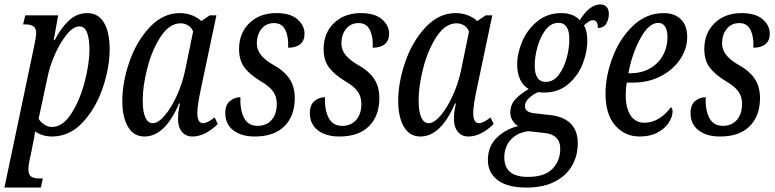

<svg xmlns="http://www.w3.org/2000/svg" viewBox="-34 -605 3490 865"><path d="M119 -393Q129 -439 129 -455Q129 -478 116.5 -486.5Q104 -495 80 -495H70L80 -536H228L208 -424H212Q242 -481 277.5 -513.5Q313 -546 360 -546Q408 -546 434 -503.5Q460 -461 460 -383Q460 -301 429 -209.5Q398 -118 339.5 -54.5Q281 9 202 10Q156 10 124 -13Q123 -9 121.5 4.5Q120 18 116 35L104 95Q94 135 94 158Q94 182 106.5 190.5Q119 199 142 199H159L150 240H-14ZM369 -383Q369 -428 358.5 -457Q348 -486 324 -486Q296 -486 266.5 -449.5Q237 -413 213.5 -360Q190 -307 181 -261L140 -70Q148 -56 164.5 -44.5Q181 -33 200 -33Q248 -33 286.5 -92Q325 -151 347 -234Q369 -317 369 -383Z M517 -150Q517 -235 549.5 -328Q582 -421 641.5 -483.5Q701 -546 776 -546Q805 -546 831 -536Q857 -526 873 -510L911 -536H941L873 -214Q855 -131 855 -96Q855 -50 881 -50Q900 -50 933 -76L947 -46Q889 10 833 10Q803 10 785.5 -11.5Q768 -33 768 -70Q768 -95 772 -114Q776 -133 777 -139H773Q709 10 617 10Q568 10 542.5 -34Q517 -78 517 -150ZM800 -288 836 -463Q829 -481 813.5 -490.5Q798 -500 780 -500Q730 -500 691 -441.5Q652 -383 630.5 -301Q609 -219 609 -153Q609 -101 621 -75.5Q633 -50 654 -50Q679 -50 708.5 -85Q738 -120 763 -175Q788 -230 800 -288Z M981 -95Q981 -133 1002 -150Q1023 -167 1049 -167Q1047 -110 1065.5 -74Q1084 -38 1127 -38Q1166 -38 1189.5 -64.5Q1213 -91 1213 -137Q1213 -170 1196 -193.5Q1179 -217 1139 -240Q1090 -270 1066.5 -302Q1043 -334 1043 -384Q1043 -456 1089.5 -501Q1136 -546 1211 -546Q1274 -546 1306 -518Q1338 -490 1338 -453Q1338 -422 1318.5 -406Q1299 -390 1264 -390Q1267 -436 1252 -468.5Q1237 -501 1201 -501Q1166 -501 1145 -476Q1124 -451 1123 -411Q1123 -381 1141.5 -357.5Q1160 -334 1197 -313Q1246 -286 1270 -250.5Q1294 -215 1294 -163Q1294 -83 1247.5 -36.5Q1201 10 1114 10Q1053 10 1017 -18Q981 -46 981 -95Z M1362 -95Q1362 -133 1383 -150Q1404 -167 1430 -167Q1428 -110 1446.5 -74Q1465 -38 1508 -38Q1547 -38 1570.5 -64.5Q1594 -91 1594 -137Q1594 -170 1577 -193.5Q1560 -217 1520 -240Q1471 -270 1447.5 -302Q1424 -334 1424 -384Q1424 -456 1470.5 -501Q1517 -546 1592 -546Q1655 -546 1687 -518Q1719 -490 1719 -453Q1719 -422 1699.5 -406Q1680 -390 1645 -390Q1648 -436 1633 -468.5Q1618 -501 1582 -501Q1547 -501 1526 -476Q1505 -451 1504 -411Q1504 -381 1522.5 -357.5Q1541 -334 1578 -313Q1627 -286 1651 -250.5Q1675 -215 1675 -163Q1675 -83 1628.5 -36.5Q1582 10 1495 10Q1434 10 1398 -18Q1362 -46 1362 -95Z M1760 -150Q1760 -235 1792.5 -328Q1825 -421 1884.5 -483.5Q1944 -546 2019 -546Q2048 -546 2074 -536Q2100 -526 2116 -510L2154 -536H2184L2116 -214Q2098 -131 2098 -96Q2098 -50 2124 -50Q2143 -50 2176 -76L2190 -46Q2132 10 2076 10Q2046 10 2028.5 -11.5Q2011 -33 2011 -70Q2011 -95 2015 -114Q2019 -133 2020 -139H2016Q1952 10 1860 10Q1811 10 1785.5 -34Q1760 -78 1760 -150ZM2043 -288 2079 -463Q2072 -481 2056.5 -490.5Q2041 -500 2023 -500Q1973 -500 1934 -441.5Q1895 -383 1873.5 -301Q1852 -219 1852 -153Q1852 -101 1864 -75.5Q1876 -50 1897 -50Q1922 -50 1951.5 -85Q1981 -120 2006 -175Q2031 -230 2043 -288Z M2164 116Q2164 55 2203.5 16Q2243 -23 2300 -37Q2285 -46 2275 -62Q2265 -78 2265 -99Q2265 -130 2284 -153.5Q2303 -177 2348 -204Q2323 -218 2309.5 -246.5Q2296 -275 2296 -314Q2296 -365 2319 -419Q2342 -473 2387.5 -509.5Q2433 -546 2495 -546Q2549 -546 2578 -514Q2622 -585 2670 -585Q2689 -585 2699 -573.5Q2709 -562 2709 -543Q2709 -518 2697.5 -498.5Q2686 -479 2659 -479Q2660 -495 2654.5 -504.5Q2649 -514 2637 -514Q2628 -514 2620.5 -509Q2613 -504 2606 -498.5Q2599 -493 2597 -491Q2612 -465 2612 -422Q2612 -370 2590.5 -316Q2569 -262 2525 -225Q2481 -188 2417 -188Q2407 -188 2391 -190Q2367 -180 2349 -163Q2331 -146 2331 -126Q2331 -100 2371 -95L2451 -86Q2569 -69 2569 41Q2569 95 2544 140Q2519 185 2467 212.5Q2415 240 2338 240Q2252 240 2208 206.5Q2164 173 2164 116ZM2531 -428Q2531 -502 2482 -502Q2448 -502 2424 -470.5Q2400 -439 2387.5 -394Q2375 -349 2375 -310Q2375 -236 2425 -236Q2459 -236 2483 -267.5Q2507 -299 2519 -343.5Q2531 -388 2531 -428ZM2490 65Q2490 1 2418 -6L2346 -14Q2295 -7 2266.5 25Q2238 57 2238 104Q2238 192 2344 192Q2419 192 2454.5 156Q2490 120 2490 65Z M2694 -183Q2694 -262 2726 -347Q2758 -432 2818 -489Q2878 -546 2956 -546Q3006 -546 3034 -517.5Q3062 -489 3062 -439Q3062 -385 3030 -337.5Q2998 -290 2942.5 -261.5Q2887 -233 2820 -233H2790Q2785 -208 2785 -177Q2785 -118 2807 -85Q2829 -52 2869 -52Q2905 -52 2937 -72.5Q2969 -93 2988 -122Q2996 -119 2996 -103Q2996 -79 2979 -52.5Q2962 -26 2928.5 -8Q2895 10 2848 10Q2781 10 2737.5 -40Q2694 -90 2694 -183ZM2807 -275Q2854 -275 2892 -295.5Q2930 -316 2951.5 -353.5Q2973 -391 2973 -439Q2973 -469 2962 -485.5Q2951 -502 2932 -502Q2889 -502 2851 -432Q2813 -362 2797 -275Z M3077 -95Q3077 -133 3098 -150Q3119 -167 3145 -167Q3143 -110 3161.5 -74Q3180 -38 3223 -38Q3262 -38 3285.5 -64.5Q3309 -91 3309 -137Q3309 -170 3292 -193.5Q3275 -217 3235 -240Q3186 -270 3162.5 -302Q3139 -334 3139 -384Q3139 -456 3185.5 -501Q3232 -546 3307 -546Q3370 -546 3402 -518Q3434 -490 3434 -453Q3434 -422 3414.5 -406Q3395 -390 3360 -390Q3363 -436 3348 -468.5Q3333 -501 3297 -501Q3262 -501 3241 -476Q3220 -451 3219 -411Q3219 -381 3237.5 -357.5Q3256 -334 3293 -313Q3342 -286 3366 -250.5Q3390 -215 3390 -163Q3390 -83 3343.5 -36.5Q3297 10 3210 10Q3149 10 3113 -18Q3077 -46 3077 -95Z"/></svg>

Font: Noto Serif Cond
Style: Italic
Weight: 400
Width: 3
Italic angle: -12°
Designer: Monotype Design Team
Foundry: Monotype Imaging Inc.
Version: Version 1.001